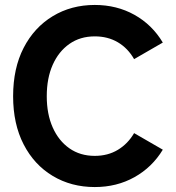

<svg xmlns="http://www.w3.org/2000/svg" viewBox="-20 -739 712 776"><path d="M363 17Q268 17 193 -28Q118 -73 75.5 -155.5Q33 -238 33 -350Q33 -463 75.5 -545.5Q118 -628 193 -673.5Q268 -719 363 -719Q452 -719 523.5 -679Q595 -639 638 -567L522 -500Q497 -544 456.5 -568Q416 -592 363 -592Q304 -592 260.5 -561.5Q217 -531 193 -477Q169 -423 169 -350Q169 -278 193 -224Q217 -170 260.5 -139.5Q304 -109 363 -109Q416 -109 456.5 -133.5Q497 -158 522 -201L638 -134Q595 -63 523.5 -23Q452 17 363 17Z"/></svg>

Font: Zen Kaku Gothic New Black
Style: Regular
Weight: 900
Designer: Yoshimichi Ohira
Foundry: Positype
Version: Version 1.001